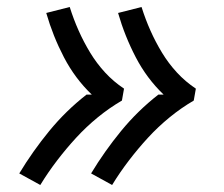

<svg xmlns="http://www.w3.org/2000/svg" viewBox="-20 -610 640 548"><path d="M300 -82 240 -115Q278 -178 325.5 -236Q373 -294 432 -340H447Q399 -386 367.5 -446.5Q336 -507 317 -573L384 -590Q395 -555 409.5 -522.5Q424 -490 442.5 -459.5Q461 -429 485 -403Q509 -377 539 -357L533 -323Q497 -302 464 -275Q431 -248 402.5 -217Q374 -186 348 -152Q322 -118 300 -82ZM95 -82 35 -115Q73 -178 120.5 -236Q168 -294 227 -340H242Q194 -386 162.5 -446.5Q131 -507 112 -573L179 -590Q190 -555 204.5 -522.5Q219 -490 237.5 -459.5Q256 -429 280 -403Q304 -377 334 -357L328 -323Q292 -302 259 -275Q226 -248 197.5 -217Q169 -186 143 -152Q117 -118 95 -82Z"/></svg>

Font: Iosevka HT Extended
Style: Italic
Weight: 400
Width: 7
Italic angle: -9°
Monospace: yes
Designer: Belleve Invis
Foundry: Belleve Invis
Version: Version 32.3.0; ttfautohint (v1.8.4)